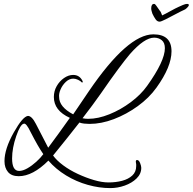

<svg xmlns="http://www.w3.org/2000/svg" viewBox="-20 -855 988 984"><path d="M545 109Q489 109 430 92.5Q371 76 318.5 44Q266 12 228 -32Q148 48 76 48Q39 48 21 26.5Q3 5 3 -29Q3 -92 51 -177Q96 -257 123 -261Q143 -261 164 -220L227 -98Q280 -169 338 -251Q256 -288 256 -358Q256 -388 270.5 -413.5Q285 -439 308 -455Q331 -471 355 -471Q388 -471 403 -440Q405 -437 403.5 -434Q402 -431 400 -432Q393 -440 380 -446Q367 -452 356 -452Q335 -452 317.5 -435.5Q300 -419 290.5 -397Q281 -375 283 -358Q283 -307 355 -269Q372 -294 392 -323.5Q412 -353 435 -387Q634 -679 766 -679Q859 -679 859 -592Q859 -513 782 -406Q744 -353 686 -311Q628 -269 563.5 -244.5Q499 -220 439 -220Q425 -220 411.5 -221.5Q398 -223 387 -227Q361 -193 327 -151Q293 -109 252 -58Q270 -33 303.5 -8Q337 17 379 36.5Q421 56 462 68Q503 80 536 80Q574 80 606 71.5Q638 63 658 44.5Q678 26 678 -4Q678 -8 678 -12Q678 -16 677 -20Q677 -22 676.5 -23Q676 -24 676 -25Q676 -35 682 -35Q692 -35 698 -19.5Q704 -4 704 5Q704 36 680 59.5Q656 83 619.5 96Q583 109 545 109ZM432 -246Q483 -246 541 -269.5Q599 -293 650.5 -331.5Q702 -370 734 -415Q825 -542 825 -608Q825 -636 809 -649Q793 -662 770 -662Q720 -662 646 -578Q623 -551 585.5 -500.5Q548 -450 497 -376Q477 -347 453 -315Q429 -283 403 -249Q417 -246 432 -246ZM78 21Q97 21 120.5 7.5Q144 -6 166 -26Q188 -46 202 -65Q188 -85 172 -113Q156 -141 137 -178Q114 -226 102 -221Q84 -218 63 -157Q42 -96 42 -43Q42 21 78 21ZM770 -835Q775 -835 781.5 -825Q788 -815 799 -800Q804 -795 806 -788.5Q808 -782 811 -776Q828 -784 854 -798.5Q880 -813 896 -820Q904 -824 917.5 -829.5Q931 -835 938 -835Q948 -835 948 -829Q948 -825 941.5 -818Q935 -811 929 -807Q907 -797 879 -782Q851 -767 828 -755.5Q805 -744 798 -744Q786 -744 777.5 -756Q769 -768 761 -785Q759 -792 757 -798.5Q755 -805 755 -812Q755 -835 770 -835Z"/></svg>

Font: Alex Brush
Style: Regular
Weight: 400
Designer: Robert E. Leuschke
Foundry: Robert E. Leuschke
Version: Version 1.111; ttfautohint (v1.8.4.7-5d5b)